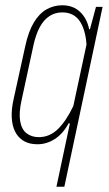

<svg xmlns="http://www.w3.org/2000/svg" viewBox="-20 -541 413 728"><path d="M194 167 245 -73H240Q219 -34 188 -14Q157 6 122 6Q91 6 70 -6.5Q49 -19 37.5 -41.5Q26 -64 24.5 -96Q23 -128 32 -167L76 -367Q88 -422 108.5 -456Q129 -490 156.5 -505.5Q184 -521 216 -521Q257 -521 283.5 -496Q310 -471 318 -430H321L344 -515H369L224 167ZM127 -21Q169 -21 200.5 -52.5Q232 -84 258 -139L308 -372Q304 -430 281.5 -462Q259 -494 216 -494Q189 -494 167.5 -480Q146 -466 131 -438.5Q116 -411 107 -370L62 -162Q51 -113 56.5 -81.5Q62 -50 81 -35.5Q100 -21 127 -21Z"/></svg>

Font: Hubot Sans Condensed ExtraLight
Style: Italic
Weight: 200
Width: 3
Italic angle: -12.0243°
Designer: Deni Anggara
Foundry: GitHub, Inc., Subsidiary of Microsoft Corporation
Version: Version 2.000